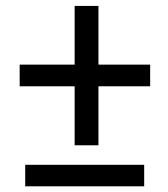

<svg xmlns="http://www.w3.org/2000/svg" viewBox="-20 -639 575 658"><path d="M317.4 -417.5V-618.7H235.8V-417.5H47.4V-343.3H235.8V-141.1H317.4V-343.3H494.6V-417.5ZM66.4 -74.2V-0.5H474.1V-74.2Z"/></svg>

Font: Vazirmatn
Style: Regular
Weight: 400
Designer: Saber Rastikerdar
Foundry: Saber Rastikerdar
Version: Version 33.003